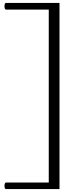

<svg xmlns="http://www.w3.org/2000/svg" viewBox="-20 -906 480 1323"><path d="M390 397H22Q11 397 11 374.5Q11 352 22 352H316V-840H22Q11 -840 11 -863Q11 -886 22 -886H390Z"/></svg>

Font: Sedan
Style: Regular
Weight: 400
Designer: Sebastian Salazar
Foundry: Sebastian Salazar
Version: Version 1.001